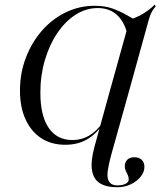

<svg xmlns="http://www.w3.org/2000/svg" viewBox="-20 -607 685 820"><path d="M258.9 11.3Q199.2 11.3 156 -16.9Q112.9 -45.2 89.1 -97.2Q65.3 -149.2 65.3 -220.2Q65.3 -294.4 90.3 -360.1Q115.3 -425.8 158.9 -475.8Q202.4 -525.8 260.5 -554Q318.5 -582.3 383.9 -582.3Q426.6 -582.3 458.1 -571.4Q489.5 -560.5 515.7 -545.6Q541.9 -530.6 568.5 -516.1L533.1 -384.7Q532.3 -445.2 516.1 -487.1Q500 -529 470.2 -550.8Q440.3 -572.6 397.6 -572.6Q347.6 -572.6 303.2 -544.4Q258.9 -516.1 225 -466.1Q191.1 -416.1 171.8 -350.8Q152.4 -285.5 152.4 -211.3Q152.4 -112.9 187.9 -60.9Q223.4 -8.9 289.5 -8.9Q328.2 -8.9 360.1 -27.4Q391.9 -46 417.7 -82.3L420.2 -77.4Q388.7 -32.3 349.6 -10.5Q310.5 11.3 258.9 11.3ZM444.4 -201.6 533.9 -523.4Q554 -529 573.4 -538.7Q592.7 -548.4 610.5 -561.3Q628.2 -574.2 640.3 -587.1L645.2 -579.8Q637.9 -571.8 632.3 -562.9Q626.6 -554 622.6 -544Q618.5 -533.9 614.5 -519.4L526.6 -201.6ZM480.6 192.7Q433.1 192.7 405.6 175Q378.2 157.3 372.6 118.1Q366.9 79 384.7 15.3L444.4 -201.6H526.6L454 58.1Q444.4 94.4 440.7 119Q437.1 143.5 441.1 157.7Q445.2 171.8 455.2 178.2Q465.3 184.7 481.5 184.7Q503.2 184.7 516.5 177.8Q529.8 171 529.8 159.7Q529.8 149.2 525.8 140.7Q521.8 132.3 517.3 123Q512.9 113.7 512.9 103.2Q512.9 85.5 523.8 75Q534.7 64.5 553.2 64.5Q573.4 64.5 585.1 75.4Q596.8 86.3 596.8 105.6Q596.8 128.2 580.2 148.4Q563.7 168.5 537.5 180.6Q511.3 192.7 480.6 192.7Z"/></svg>

Font: Playfair 144pt SemiCondensed
Style: Italic
Weight: 400
Width: 4
Italic angle: -15.6°
Designer: Claus Eggers Sørensen
Foundry: Claus Eggers Sørensen
Version: Version 2.203